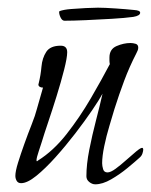

<svg xmlns="http://www.w3.org/2000/svg" viewBox="-20 -470 393 500"><path d="M228 10Q220 10 212.5 4Q205 -2 205 -11Q205 -42 212.5 -80Q220 -118 230 -156.5Q240 -195 247 -226Q239 -211 220 -183Q201 -155 176 -122.5Q151 -90 124.5 -60.5Q98 -31 74.5 -12Q51 7 35 7Q27 7 23.5 1Q20 -5 20 -12Q20 -24 27 -46.5Q34 -69 43.5 -95.5Q53 -122 62.5 -146Q72 -170 76 -186L92 -242H90Q87 -242 83.5 -244Q80 -246 80 -250Q80 -251 80.5 -252Q81 -253 81 -254Q86 -274 88 -296.5Q90 -319 100.5 -335Q111 -351 138 -351Q155 -351 155 -334Q155 -320 147 -288.5Q139 -257 127.5 -220Q116 -183 105 -150.5Q94 -118 89 -101Q87 -94 81 -76.5Q75 -59 75 -52L76 -50Q77 -50 79 -52Q119 -77 153.5 -121Q188 -165 216.5 -214Q245 -263 266 -303Q265 -308 265 -312Q265 -316 265 -320Q265 -342 283.5 -350Q302 -358 320 -358Q326 -358 333 -356Q340 -354 340 -346Q340 -342 338.5 -338.5Q337 -335 335 -331Q317 -296 303.5 -260Q290 -224 278 -186Q273 -169 265 -142.5Q257 -116 251.5 -89.5Q246 -63 246 -45Q246 -38 248.5 -29.5Q251 -21 260 -21Q268 -21 281 -30.5Q294 -40 308.5 -53Q323 -66 334.5 -75.5Q346 -85 350 -85Q353 -85 353 -80Q353 -77 351 -70.5Q349 -64 343 -59Q332 -49 312 -32.5Q292 -16 269.5 -3Q247 10 228 10ZM148 -416Q142 -416 138 -424Q134 -432 134 -439L135 -441Q146 -445 165 -446.5Q184 -448 203.5 -449Q223 -450 235 -450Q252 -450 281 -448Q310 -446 329 -444Q345 -443 345 -437Q345 -429 327 -426Q305 -423 271 -421Q237 -419 203.5 -417.5Q170 -416 148 -416Z"/></svg>

Font: Moon Dance
Style: Regular
Weight: 400
Designer: Robert E. Leuschke
Foundry: Robert E. Leuschke
Version: Version 1.010; ttfautohint (v1.8.3)